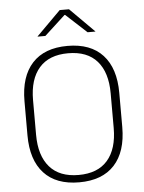

<svg xmlns="http://www.w3.org/2000/svg" viewBox="-57 -869 691 924"><g transform="rotate(-5 288.5 -407.0)"><path d="M288.5 10Q177 10 118.2 -54Q59.5 -118 59.5 -237V-402Q59.5 -521 118.2 -585Q177 -649 288.5 -649Q400 -649 458.8 -585Q517.5 -521 517.5 -402V-237Q517.5 -118 458.8 -54Q400 10 288.5 10ZM288.5 -25.5Q381 -25.5 428.5 -80.2Q476 -135 476 -236V-403.5Q476 -504.5 428.5 -559Q381 -613.5 288.5 -613.5Q196.5 -613.5 148.8 -559Q101 -504.5 101 -403.5V-236Q101 -135 148.8 -80.2Q196.5 -25.5 288.5 -25.5ZM266.5 -824H311.5L428.5 -707V-706H391L290.5 -798.5H287.5L187 -706H149.5V-707Z"/></g></svg>

Font: Anek Telugu Medium ExtraLight
Style: Regular
Weight: 250
Version: Version 1.003